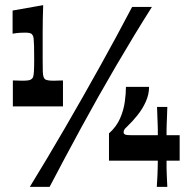

<svg xmlns="http://www.w3.org/2000/svg" viewBox="-20 -727 719 747"><path d="M30 -313V-414Q41 -414 50.5 -413.5Q60 -413 66 -413Q83 -413 91 -414.5Q99 -416 102 -419Q107 -422 109 -428Q111 -434 112 -449.5Q113 -465 113 -496Q113 -529 112.5 -547.5Q112 -566 111 -575.5Q110 -585 108 -588.5Q106 -592 103 -595Q97 -600 78 -600Q71 -600 59 -599.5Q47 -599 29 -596V-686L148 -707Q146 -651 146 -598.5Q146 -546 146 -496Q146 -465 146.5 -449.5Q147 -434 149.5 -427.5Q152 -421 156 -418Q160 -416 167 -414.5Q174 -413 190 -413Q197 -413 205.5 -413.5Q214 -414 225 -414V-313ZM96 0Q163 -109 233 -229.5Q303 -350 370 -470.5Q437 -591 494 -700H571Q502 -591 431.5 -470.5Q361 -350 295.5 -229.5Q230 -109 173 0ZM590 0Q592 -27 592.5 -43Q593 -59 593.5 -72.5Q594 -86 594 -102H404V-208Q433 -234 447 -266Q461 -298 465.5 -330.5Q470 -363 470 -389H560Q560 -360 547.5 -332Q535 -304 515.5 -279.5Q496 -255 474 -234Q465 -226 463 -221.5Q461 -217 461 -212Q461 -209 462.5 -207Q464 -205 468 -203Q473 -201 491.5 -201Q510 -201 548 -201Q558 -201 570.5 -201Q583 -201 594 -201Q594 -215 594 -223.5Q594 -232 593.5 -242Q593 -252 592.5 -267.5Q592 -283 591 -311H631Q630 -283 629.5 -267.5Q629 -252 628.5 -242Q628 -232 628 -223.5Q628 -215 628 -201H679V-102H628Q628 -86 628 -72.5Q628 -59 629 -43Q630 -27 631 0Z"/></svg>

Font: Ojuju
Style: Bold
Weight: 700
Designer: Chisaokwu Joboson, Mirko Velimirovic
Foundry: Udi Foundry
Version: Version 1.000